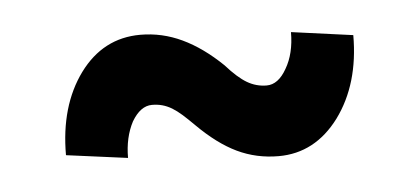

<svg xmlns="http://www.w3.org/2000/svg" viewBox="-30 -454 706 323"><g transform="rotate(-5 323.0 -293.0)"><path d="M572.3 -373.5Q572.3 -291 531.7 -235.8Q491.2 -181.6 429.7 -181.6Q392.1 -181.6 359.9 -197Q327.6 -212.4 293.9 -246.1Q283.2 -256.8 274.7 -264.4Q266.1 -272 258.1 -276.9Q250 -281.7 241.9 -283.9Q233.9 -286.1 224.6 -286.1Q205.1 -286.1 190.4 -261.2Q176.8 -235.4 176.8 -200.7L73.2 -214.4Q73.2 -297.4 112.8 -351.6Q152.3 -405.3 215.3 -405.3Q252 -405.3 285.6 -389.4Q319.3 -373.5 352.1 -341.8Q371.6 -319.8 387 -310.8Q402.3 -301.8 419.9 -301.8Q439.5 -301.8 453.6 -326.7Q468.3 -351.6 468.3 -387.7Z"/></g></svg>

Font: Ufes Sans ExtraBold
Style: Regular
Weight: 800
Designer: Ricardo Esteves & Filipe Motta
Foundry: ProDesignUfes - Ricardo Esteves, Filipe Motta (This is a derivative work, based on Roboto family, by Christian Robertson
Version: Version 2.0